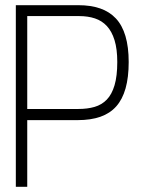

<svg xmlns="http://www.w3.org/2000/svg" viewBox="-20 -720 545 740"><path d="M282 -700H41V0H85V-257H279Q330 -257 367 -270Q404 -283 428 -310Q452 -337 464 -379.5Q476 -422 476 -481Q476 -539 463.5 -581Q451 -623 426.5 -649Q402 -675 366 -687.5Q330 -700 282 -700ZM85 -300V-658H285Q319 -658 346 -649Q373 -640 392 -619.5Q411 -599 421.5 -565Q432 -531 432 -481Q432 -427 421.5 -391.5Q411 -356 391.5 -336Q372 -316 344.5 -308Q317 -300 282 -300Z"/></svg>

Font: Advent Pro Light
Style: Regular
Weight: 300
Version: Version 3.000